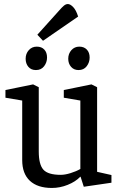

<svg xmlns="http://www.w3.org/2000/svg" viewBox="-20 -922 597 951"><path d="M237 9Q166 9 128 -26.5Q90 -62 90 -129V-424L7 -438V-476L144 -504L172 -490V-172Q172 -107 195 -81.5Q218 -56 281 -56Q302 -56 329.5 -64.5Q357 -73 378 -85V-424L296 -438V-476L433 -504L461 -490V-71L532 -55V-17L395 3L379 -47L377 -46Q354 -22 315.5 -6.5Q277 9 237 9ZM369 -575Q346 -575 332 -591Q318 -607 318 -631Q318 -656 333.5 -673.5Q349 -691 373 -691Q396 -691 410 -676.5Q424 -662 424 -637Q424 -613 409.5 -594Q395 -575 369 -575ZM158 -575Q134 -575 120.5 -591Q107 -607 107 -631Q107 -656 122.5 -673.5Q138 -691 162 -691Q186 -691 199.5 -676.5Q213 -662 213 -637Q213 -613 198.5 -594Q184 -575 158 -575ZM193 -720 165 -750 274 -871Q286 -885 296 -893.5Q306 -902 316 -902Q328 -902 342.5 -887Q357 -872 367 -840Z"/></svg>

Font: Faustina Light
Style: Regular
Weight: 400
Version: Version 1.200